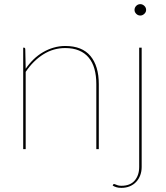

<svg xmlns="http://www.w3.org/2000/svg" viewBox="-20 -720 802 927"><path d="M104 -388Q121 -413 142.2 -433.5Q163.5 -454 188 -468.2Q212.5 -482.5 239.5 -490.2Q266.5 -498 295 -498Q376.5 -498 416.8 -449.5Q457 -401 457 -314V0H445V-314Q445 -355 436 -387.2Q427 -419.5 408.2 -442Q389.5 -464.5 361.2 -476.2Q333 -488 295 -488Q237.5 -488 189 -457.5Q140.5 -427 104 -373V0H92V-490H95Q102 -490 102 -482ZM664 -490V86Q664 108 657 126.5Q650 145 637.2 158.5Q624.5 172 606.5 179.5Q588.5 187 566 187Q552.5 187 542.8 184.2Q533 181.5 524 176L526 172Q528 168 530.5 168.2Q533 168.5 537.5 170.5Q542 172.5 549 174.8Q556 177 566 177Q608.5 177 630.2 151.8Q652 126.5 652 86V-490ZM685.5 -672Q685.5 -661.5 676.8 -653.2Q668 -645 657.5 -645Q646 -645 637.8 -653.2Q629.5 -661.5 629.5 -672Q629.5 -683.5 637.8 -691.8Q646 -700 657.5 -700Q668 -700 676.8 -691.8Q685.5 -683.5 685.5 -672Z"/></svg>

Font: Lato 2
Style: Regular
Weight: 100
Designer: Lukasz Dziedzic with Adam Twardoch and Botio Nikoltchev
Foundry: tyPoland Lukasz Dziedzic
Version: Version 2.015; 2015-08-06; http://www.latofonts.com/